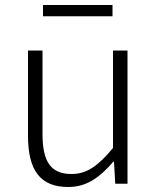

<svg xmlns="http://www.w3.org/2000/svg" viewBox="-20 -735 630 768"><path d="M152 -670H430V-715H152ZM253 13C329 13 381 -28 433 -88H436L441 0H490V-533H432V-143C372 -71 327 -39 266 -39C182 -39 150 -90 150 -199V-533H92V-192C92 -55 140 13 253 13Z"/></svg>

Font: Spoqa Han Sans Neo Light
Style: Regular
Weight: 300
Designer: [Spoqa Han Sans Neo] Dong-huui Kim  Younghwa Kang  Yujin Lee  [Noto Sans] Ryoko NISHIZUKA  (kana & ideographs); Paul D. 
Foundry: Spoqa (http://www.spoqa-han-sans.com)
Version: Version 1.000